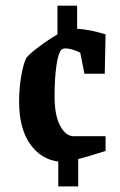

<svg xmlns="http://www.w3.org/2000/svg" viewBox="-20 -606 426 682"><path d="M173.8 -264.2Q173.8 -195.8 193.8 -158.9Q213.9 -122.1 242.2 -122.1H355V-69.8Q279.3 -45.9 257.8 -41V56.2H187V-32.2Q125 -40 86.4 -95.2Q47.9 -150.4 47.9 -245.1Q47.9 -292 55.2 -335Q62.5 -377.9 73.2 -399.9Q84 -414.1 117.4 -439.2Q150.9 -464.4 184.1 -483.9V-585.9H253.9V-503.9Q300.8 -501 355 -483.9L352.1 -344.2H279.8L265.1 -418.9Q233.9 -434.1 211.9 -434.1Q204.6 -434.1 199.2 -430.2Q187.5 -420.4 180.7 -374.8Q173.8 -329.1 173.8 -264.2Z"/></svg>

Font: Grenze SemiBold
Style: Regular
Weight: 600
Designer: Renata Polastri
Foundry: Omnibus-Type
Version: Version 1.002;PS 001.002;hotconv 1.0.88;makeotf.lib2.5.64775